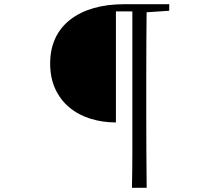

<svg xmlns="http://www.w3.org/2000/svg" viewBox="-20 -755 1040 911"><path d="M530 -174Q467 -174 410 -191.5Q353 -209 310 -244.5Q267 -280 242.5 -332.5Q218 -385 218 -454Q218 -521 242.5 -573.5Q267 -626 313.5 -662Q360 -698 424.5 -716.5Q489 -735 569 -735H640V-701H530ZM606 136Q608 53 608 -32Q608 -117 608 -202V-735H676Q675 -652 674.5 -566.5Q674 -481 674 -395V-203Q674 -118 674.5 -32.5Q675 53 676 136ZM640 -695V-735H783V-704L650 -695Z"/></svg>

Font: Noto Serif JP ExtraLight Light
Style: Regular
Weight: 300
Version: Version 2.003-H1;hotconv 1.1.1;makeotfexe 2.6.0